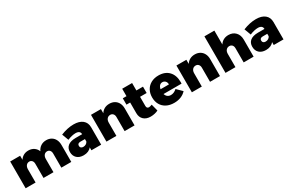

<svg xmlns="http://www.w3.org/2000/svg" viewBox="143 -2055 5058 3377"><g transform="rotate(-30 2672.0 -366.5)"><path d="M988 -345V0H786V-287Q786 -327 765.5 -351Q745 -375 711 -375Q672 -374 649 -345Q626 -316 626 -269V0H424V-287Q424 -327 403.5 -351Q383 -375 349 -375Q310 -374 286.5 -345Q263 -316 263 -269V0H61V-544H263V-461Q291 -505 334 -528.5Q377 -552 432 -552Q495 -552 542 -521Q589 -490 611 -434Q637 -491 684.5 -521.5Q732 -552 795 -552Q852 -552 896 -526.5Q940 -501 964 -454Q988 -407 988 -345Z M1595 -353V0H1397V-60Q1372 -27 1331.5 -9Q1291 9 1238 9Q1152 9 1103 -37.5Q1054 -84 1054 -162Q1054 -241 1107.5 -283.5Q1161 -326 1264 -327H1397V-329Q1397 -363 1373 -382Q1349 -401 1303 -401Q1270 -401 1226.5 -391Q1183 -381 1139 -362L1089 -496Q1227 -552 1351 -552Q1466 -552 1530.5 -499.5Q1595 -447 1595 -353ZM1397 -179V-228H1305Q1244 -228 1244 -177Q1244 -151 1260 -137Q1276 -123 1305 -123Q1336 -123 1361 -138Q1386 -153 1397 -179Z M2273 -345V0H2071V-287Q2071 -327 2049.5 -351Q2028 -375 1993 -375Q1952 -374 1928 -345Q1904 -316 1904 -269V0H1702V-544H1904V-460Q1933 -505 1976.5 -528.5Q2020 -552 2077 -552Q2135 -552 2179.5 -526.5Q2224 -501 2248.5 -454Q2273 -407 2273 -345Z M2752 -26Q2723 -10 2681.5 -0.5Q2640 9 2598 9Q2511 9 2459 -39Q2407 -87 2407 -170V-387H2332V-516H2407V-667H2608V-516H2742V-387H2608V-201Q2608 -175 2620 -162Q2632 -149 2654 -149Q2673 -149 2716 -165Z M3357 -254Q3357 -233 3356 -223H2990Q3002 -184 3029.5 -163Q3057 -142 3096 -142Q3159 -142 3216 -194L3321 -91Q3278 -43 3216.5 -18Q3155 7 3079 7Q2989 7 2923 -27.5Q2857 -62 2821.5 -124.5Q2786 -187 2786 -270Q2786 -354 2822 -417.5Q2858 -481 2923 -516Q2988 -551 3073 -551Q3207 -551 3282 -471.5Q3357 -392 3357 -254ZM3075 -414Q3040 -414 3017 -389Q2994 -364 2986 -322H3157Q3158 -362 3135 -388Q3112 -414 3075 -414Z M4008 -345V0H3806V-287Q3806 -327 3784.5 -351Q3763 -375 3728 -375Q3687 -374 3663 -345Q3639 -316 3639 -269V0H3437V-544H3639V-460Q3668 -505 3711.5 -528.5Q3755 -552 3812 -552Q3870 -552 3914.5 -526.5Q3959 -501 3983.5 -454Q4008 -407 4008 -345Z M4691 -345V0H4489V-287Q4489 -328 4468 -351.5Q4447 -375 4411 -375Q4370 -374 4346 -345Q4322 -316 4322 -269V0H4120V-742H4322V-460Q4351 -505 4394.5 -528.5Q4438 -552 4495 -552Q4583 -552 4637 -495.5Q4691 -439 4691 -345Z M5298 -353V0H5100V-60Q5075 -27 5034.5 -9Q4994 9 4941 9Q4855 9 4806 -37.5Q4757 -84 4757 -162Q4757 -241 4810.5 -283.5Q4864 -326 4967 -327H5100V-329Q5100 -363 5076 -382Q5052 -401 5006 -401Q4973 -401 4929.5 -391Q4886 -381 4842 -362L4792 -496Q4930 -552 5054 -552Q5169 -552 5233.5 -499.5Q5298 -447 5298 -353ZM5100 -179V-228H5008Q4947 -228 4947 -177Q4947 -151 4963 -137Q4979 -123 5008 -123Q5039 -123 5064 -138Q5089 -153 5100 -179Z"/></g></svg>

Font: #9Slide03 Montserrat ExtraBold
Style: Regular
Weight: 800
Designer: Julieta Ulanovsky
Foundry: Julieta Ulanovsky
Version: Version 6.001